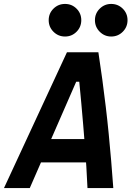

<svg xmlns="http://www.w3.org/2000/svg" viewBox="-52 -961 671 981"><path d="M-31.7 0 290 -693.8H450.7Q461.4 -624.5 470.7 -555.2Q480 -485.8 488.3 -416.5Q496.6 -347.2 503.4 -277.6Q510.3 -208 516.1 -138.7Q522 -69.3 526.9 0H395Q392.6 -54.2 389.2 -108.6Q385.7 -163.1 381.6 -217.3Q377.4 -271.5 372.8 -325.9Q368.2 -380.4 363.3 -434.8Q358.4 -489.3 353 -543.5H337.4L100.1 0ZM94.2 -131.3 110.8 -250.5H462.4L445.8 -131.3ZM516.1 -774.4Q482 -774.4 457.6 -798.8Q433.1 -823.2 433.1 -857.9Q433.1 -892.6 457.6 -916.8Q482 -940.9 516.1 -940.9Q550.8 -940.9 575.2 -916.8Q599.6 -892.6 599.6 -857.9Q599.6 -823.2 575.3 -798.8Q551 -774.4 516.1 -774.4ZM280.3 -774.4Q245.6 -774.4 221.2 -798.8Q196.8 -823.2 196.8 -857.9Q196.8 -892.6 221.2 -916.8Q245.6 -940.9 280.3 -940.9Q315 -940.9 339.1 -916.8Q363.3 -892.6 363.3 -857.9Q363.3 -823.2 339.1 -798.8Q315 -774.4 280.3 -774.4Z"/></svg>

Font: Cascadia Mono NF
Style: Italic
Weight: 400
Italic angle: -10°
Monospace: yes
Designer: Aaron Bell
Foundry: Saja Typeworks
Version: Version 2404.023